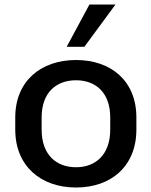

<svg xmlns="http://www.w3.org/2000/svg" viewBox="-20 -812 663 842"><path d="M313.5 10.3C467.8 10.3 578.1 -83.5 578.1 -243.7V-296.9C578.1 -456.5 467.8 -548.8 313.5 -548.8C159.2 -548.8 46.9 -456.5 46.9 -296.9V-243.7C46.9 -83.5 159.2 10.3 313.5 10.3ZM313.5 -78.6C227.5 -78.6 162.6 -132.3 162.6 -243.7V-296.9C162.6 -407.2 227.5 -460 313.5 -460C398.4 -460 463.4 -407.2 463.4 -296.9V-243.7C463.4 -132.8 398.4 -78.6 313.5 -78.6ZM350.1 -606.9 486.3 -792H372.1L272.5 -606.9Z"/></svg>

Font: Winston Medium
Style: Regular
Weight: 500
Designer: Vernon Adams, Kim Jin-seong, David Berlow, Cristiano Sobral
Foundry: The Winston Project Authors
Version: Version 3.004